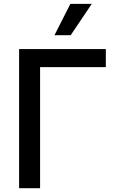

<svg xmlns="http://www.w3.org/2000/svg" viewBox="-20 -984 617 1004"><path d="M533.4 -727.3V-632.8H189.6V0H79.9V-727.3ZM264.9 -800.1 348 -963.8H459.9L349.8 -800.1Z"/></svg>

Font: Inter P Medium
Style: Regular
Weight: 500
Designer: Rasmus Andersson
Foundry: rsms
Version: Version 3.018;git-588b23468